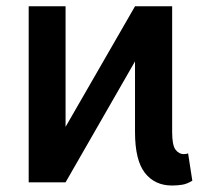

<svg xmlns="http://www.w3.org/2000/svg" viewBox="-20 -565 684 595"><path d="M183.2 0 111.2 -46.9 398.4 -545.5 469.5 -498.6ZM68.9 0V-545.5H183.2V0ZM513.1 9.9Q459.5 9.9 429 -29.3Q398.4 -68.5 398.4 -155.9V-545.5H513.5V-155.9Q513.5 -115.4 523.8 -101.4Q534.1 -87.4 550.1 -87.4Q557.9 -87.4 562.9 -89.8L576 -5Q559.7 5 544.6 7.5Q529.5 9.9 513.1 9.9Z"/></svg>

Font: InterMG Medium
Style: Regular
Weight: 500
Designer: Rasmus Andersson
Foundry: rsms
Version: Version 3.019;December 26, 2023;FontCreator 15.0.0.2955 64-b